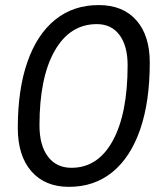

<svg xmlns="http://www.w3.org/2000/svg" viewBox="-20 -723 626 753"><path d="M250.5 9.8Q156.2 9.8 103 -51.3Q49.8 -112.3 49.8 -221.2Q49.8 -372.6 87.6 -480.5Q125.5 -588.4 196.5 -645.8Q267.6 -703.1 367.2 -703.1Q461.9 -703.1 514.6 -643.6Q567.4 -584 567.4 -477.5Q567.4 -324.7 529.8 -215.6Q492.2 -106.4 421.1 -48.3Q350.1 9.8 250.5 9.8ZM260.3 -64.9Q364.3 -64.9 422.4 -171.4Q480.5 -277.8 480.5 -467.3Q480.5 -543 448.7 -585.7Q417 -628.4 359.9 -628.4Q253.9 -628.4 194.3 -523.4Q134.8 -418.5 134.8 -231.4Q134.8 -152.8 168 -108.9Q201.2 -64.9 260.3 -64.9Z"/></svg>

Font: Cascadia Code NF SemiLight
Style: Italic
Weight: 350
Italic angle: -10°
Monospace: yes
Designer: Aaron Bell
Foundry: Saja Typeworks
Version: Version 2404.023; ttfautohint (v1.8.4)